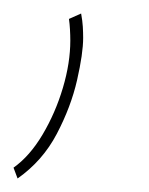

<svg xmlns="http://www.w3.org/2000/svg" viewBox="-98 -61 221 284"><path d="M4 -33 22 -41Q24 -30 24.5 -21.5Q25 -13 25 -5Q25 18 16 57.5Q7 97 -14 137Q-35 177 -72 203L-78 187Q-54 170 -35 138Q-16 106 -5 69Q6 32 6 -1Q6 -9 5.5 -17.5Q5 -26 4 -33Z"/></svg>

Font: Georama Condensed Thin
Style: Italic
Weight: 100
Width: 3
Italic angle: -9°
Designer: Jean-Baptiste Levee
Foundry: Production Type
Version: Version 1.000